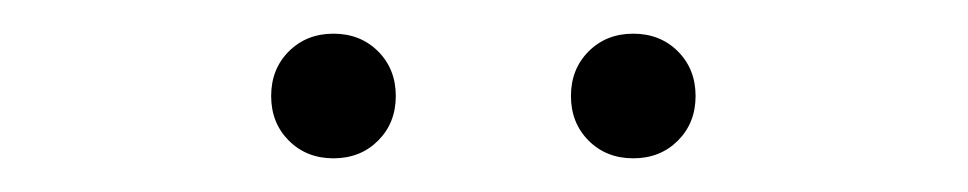

<svg xmlns="http://www.w3.org/2000/svg" viewBox="-20 -692 575 114"><path d="M178 -598Q162 -598 151.5 -608.5Q141 -619 141 -635Q141 -651 151.5 -661.5Q162 -672 178 -672Q194 -672 204.5 -661.5Q215 -651 215 -635Q215 -619 204.5 -608.5Q194 -598 178 -598ZM356 -598Q340 -598 329.5 -608.5Q319 -619 319 -635Q319 -651 329.5 -661.5Q340 -672 356 -672Q372 -672 382.5 -661.5Q393 -651 393 -635Q393 -619 382.5 -608.5Q372 -598 356 -598Z"/></svg>

Font: hySource Sans Pro Light
Style: Regular
Weight: 300
Designer: Paul D. Hunt
Foundry: Adobe Systems Incorporated
Version: Version 2.021;PS 2.000;hotconv 1.0.86;makeotf.lib2.5.63406